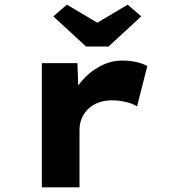

<svg xmlns="http://www.w3.org/2000/svg" viewBox="-20 -801 730 821"><path d="M159 0V-531H311L318 -341L275 -353Q290 -406 324.5 -448.5Q359 -491 405.5 -516.5Q452 -542 503 -542Q534 -542 561.5 -536Q589 -530 610 -519L566 -346Q548 -358 518 -365Q488 -372 459 -372Q426 -372 400 -362Q374 -352 356 -334Q338 -316 329 -293.5Q320 -271 320 -247V0ZM348 -602 208 -731 266 -781 411 -695H381L526 -781L584 -731L444 -602Z"/></svg>

Font: Lexend Mega
Style: Bold
Weight: 700
Version: Version 1.007